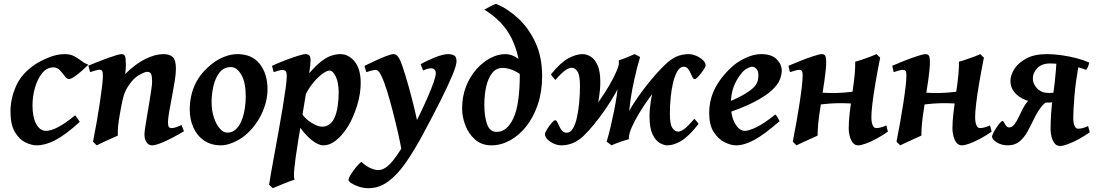

<svg xmlns="http://www.w3.org/2000/svg" viewBox="-20 -740 5731 1004"><path d="M442.4 -401.9Q428.7 -388.2 408.7 -370.4Q388.7 -352.5 369.6 -339.6Q350.6 -326.7 340.3 -326.7Q330.1 -326.7 318.8 -341.8Q307.6 -356.9 293.5 -372.3Q279.3 -387.7 260.3 -387.7Q224.6 -387.7 200.2 -357.2Q175.8 -326.7 162.8 -281Q149.9 -235.4 149.9 -189.5Q149.9 -126.5 169.7 -91.1Q189.5 -55.7 220.2 -55.7Q246.1 -55.7 283.4 -75Q320.8 -94.2 373 -137.2Q377 -132.3 386 -119.4Q395 -106.4 397 -102.5Q320.3 -33.2 268.3 -6.6Q216.3 20 172.4 20Q144.5 20 112.5 4.4Q80.6 -11.2 57.6 -50Q34.7 -88.9 34.7 -157.2Q34.7 -223.1 63.7 -289.6Q92.8 -356 164.6 -403.8Q191.9 -421.9 234.9 -439.5Q277.8 -457 318.8 -457Q347.7 -457 368.7 -445.6Q389.6 -434.1 407.2 -420.7Q424.8 -407.2 442.4 -401.9Z M941.9 -53.7Q912.6 -36.1 880.1 -19Q847.7 -2 819.3 9Q791 20 774.9 20Q757.8 20 746.6 4.6Q735.4 -10.7 735.4 -37.1Q735.4 -47.4 739.3 -74.2Q743.2 -101.1 749.3 -136.2Q755.4 -171.4 761.2 -206.8Q767.1 -242.2 771.2 -270.8Q775.4 -299.3 775.4 -312.5Q775.4 -341.3 770.3 -352.8Q765.1 -364.3 749.5 -364.3Q736.3 -364.3 705.6 -346.7Q674.8 -329.1 646.5 -283.2Q631.8 -260.3 623.5 -227.3Q615.2 -194.3 607.4 -147Q599.6 -103.5 597.4 -78.9Q595.2 -54.2 596.2 -30.8Q589.4 -27.8 574 -21Q558.6 -14.2 540.5 -5.9Q522.5 2.4 507.1 9.5Q491.7 16.6 485.8 20L466.3 1Q476.1 -47.4 485.4 -100.3Q494.6 -153.3 502 -202.1Q509.3 -251 513.7 -288.3Q518.1 -325.7 518.1 -342.8Q518.1 -365.2 513.2 -370.4Q508.3 -375.5 499.5 -375.5Q493.2 -375.5 476.6 -370.8Q460 -366.2 451.2 -362.8L441.9 -396.5Q462.4 -405.3 489 -415.8Q515.6 -426.3 541.7 -435.8Q567.9 -445.3 587.9 -451.2Q607.9 -457 615.2 -457Q628.9 -457 633.5 -446.8Q638.2 -436.5 638.2 -401.9Q638.2 -378.4 634.8 -353Q688 -405.8 739.7 -431.4Q791.5 -457 835.4 -457Q866.2 -457 883.1 -441.9Q899.9 -426.8 899.9 -379.4Q899.9 -354 893.6 -315.2Q887.2 -276.4 879.2 -234.1Q871.1 -191.9 864.7 -155.5Q858.4 -119.1 858.4 -99.1Q858.4 -82.5 862.8 -76.4Q867.2 -70.3 876 -70.3Q887.2 -70.3 898.9 -74Q910.6 -77.6 929.2 -86.4Z M1378.9 -272.9Q1378.9 -208 1346.7 -141.8Q1314.5 -75.7 1259.8 -30.8Q1234.4 -9.8 1199.5 5.1Q1164.6 20 1135.3 20Q1084.5 20 1047.9 -4.6Q1011.2 -29.3 991.7 -72Q972.2 -114.7 972.2 -168Q972.2 -237.8 1000.2 -298.8Q1028.3 -359.9 1093.8 -410.2Q1119.1 -429.7 1153.8 -443.4Q1188.5 -457 1221.2 -457Q1297.9 -457 1338.4 -405.5Q1378.9 -354 1378.9 -272.9ZM1265.1 -234.9Q1265.1 -309.1 1241.9 -349.1Q1218.8 -389.2 1187.5 -389.2Q1149.9 -389.2 1127.7 -360.4Q1105.5 -331.5 1095.9 -289.3Q1086.4 -247.1 1086.4 -205.6Q1086.4 -162.1 1098.4 -125.7Q1110.4 -89.4 1129.2 -67.9Q1147.9 -46.4 1168.5 -46.4Q1195.3 -46.4 1213.9 -64.2Q1232.4 -82 1243.7 -110.6Q1254.9 -139.2 1260 -171.9Q1265.1 -204.6 1265.1 -234.9Z M1866.2 -306.2Q1866.2 -249 1846.9 -187Q1827.6 -125 1800.8 -81.1Q1786.1 -56.6 1765.9 -33.4Q1745.6 -10.3 1721.4 4.9Q1697.3 20 1670.9 20Q1644 20 1608.9 -8.3Q1573.7 -36.6 1543 -82.5L1558.1 -147.5Q1567.9 -129.9 1586.7 -114Q1605.5 -98.1 1627 -87.9Q1648.4 -77.6 1665.5 -77.6Q1686 -77.6 1702.4 -89.8Q1718.8 -102.1 1728 -121.6Q1740.2 -147.5 1745.6 -183.6Q1751 -219.7 1751 -256.3Q1751 -308.1 1735.8 -339.6Q1720.7 -371.1 1702.6 -371.1Q1690.9 -371.1 1668.7 -356Q1646.5 -340.8 1621.3 -311.5Q1596.2 -282.2 1575.2 -240.7L1571.8 -325.7Q1614.7 -380.9 1647.9 -409.2Q1681.2 -437.5 1708.3 -447.3Q1735.4 -457 1759.3 -457Q1802.7 -457 1834.5 -418.2Q1866.2 -379.4 1866.2 -306.2ZM1604 -424.8Q1604 -403.8 1596.9 -356.4Q1589.8 -309.1 1575.4 -223.6Q1561 -138.2 1539.1 -2.9Q1522.9 97.7 1519 142.1Q1515.1 186.5 1520 199.7Q1512.7 201.7 1496.8 207.5Q1481 213.4 1462.4 220.9Q1443.8 228.5 1428.5 234.9Q1413.1 241.2 1406.7 244.1L1387.2 226.1Q1389.6 207.5 1397.2 164.6Q1404.8 121.6 1415.3 64.5Q1425.8 7.3 1437 -54.7Q1448.2 -116.7 1457.8 -174.6Q1467.3 -232.4 1473.4 -276.9Q1479.5 -321.3 1479.5 -341.8Q1479.5 -364.3 1472.2 -369.4Q1464.8 -374.5 1456.5 -374.5Q1450.2 -374.5 1434.6 -370.1Q1418.9 -365.7 1411.1 -362.8L1402.3 -395.5Q1431.2 -409.2 1467.8 -423.3Q1504.4 -437.5 1535.2 -447.3Q1565.9 -457 1577.6 -457Q1589.8 -457 1596.9 -450.4Q1604 -443.8 1604 -424.8Z M2177.2 -26.9 2097.2 67.4 2081.1 53.2Q2074.2 11.2 2061.3 -45.4Q2048.3 -102.1 2033.4 -159.7Q2018.6 -217.3 2003.9 -264.2Q1989.3 -311 1978.5 -334.5Q1967.3 -359.4 1959.5 -366.9Q1951.7 -374.5 1943.4 -374.5Q1936.5 -374.5 1921.9 -370.6Q1907.2 -366.7 1895.5 -362.8L1885.7 -395.5Q1914.6 -409.7 1945.3 -423.8Q1976.1 -438 2001.5 -447.5Q2026.9 -457 2038.1 -457Q2051.8 -457 2062 -442.9Q2072.3 -428.7 2084 -395Q2098.1 -354 2115.5 -292.5Q2132.8 -231 2149.4 -161.6Q2166 -92.3 2177.2 -26.9ZM2367.2 -419.9Q2367.2 -397.9 2344.7 -344.5Q2322.3 -291 2283.2 -213.1Q2244.1 -135.3 2192.9 -40Q2147.9 43.9 2103.8 107.9Q2059.6 171.9 2011.5 208Q1963.4 244.1 1906.2 244.1Q1880.9 244.1 1857.2 236.3Q1833.5 228.5 1817.9 218.3Q1802.2 208 1802.2 200.7Q1802.2 193.8 1810.1 179.9Q1817.9 166 1829.3 150.4Q1840.8 134.8 1852.1 122.6Q1863.3 110.4 1870.1 106.4Q1893.1 128.4 1916.7 138.9Q1940.4 149.4 1958.5 149.4Q1994.6 149.4 2034.2 100.6Q2073.7 51.8 2121.1 -36.1Q2147 -84 2171.4 -134.3Q2195.8 -184.6 2215.6 -229.7Q2235.4 -274.9 2247.1 -308.6Q2258.8 -342.3 2258.8 -356.9Q2258.8 -382.8 2232.9 -382.8Q2218.3 -382.8 2192.4 -371.6L2179.7 -404.3Q2214.8 -424.3 2256.6 -440.7Q2298.3 -457 2323.2 -457Q2339.8 -457 2353.5 -450.7Q2367.2 -444.3 2367.2 -419.9Z M2396.5 -172.9Q2396.5 -234.9 2416.7 -286.9Q2437 -338.9 2470.5 -377Q2503.9 -415 2543.7 -436Q2583.5 -457 2622.1 -457Q2655.8 -457 2685.5 -435.8Q2715.3 -414.6 2735.4 -388.7L2723.1 -333Q2698.7 -356.4 2667.7 -370.6Q2636.7 -384.8 2607.9 -384.8Q2575.7 -384.8 2554.7 -359.4Q2533.7 -334 2523.2 -290.5Q2512.7 -247.1 2512.7 -192.4Q2512.7 -130.4 2527.1 -90.3Q2541.5 -50.3 2577.6 -50.3Q2631.3 -50.3 2664.8 -122.1Q2698.2 -193.8 2698.2 -354Q2698.2 -451.7 2654.8 -540.3Q2611.3 -628.9 2512.7 -689.5Q2523.9 -696.3 2543.2 -706.3Q2562.5 -716.3 2573.7 -719.7Q2633.3 -695.8 2688.7 -645Q2744.1 -594.2 2779.5 -518.3Q2814.9 -442.4 2814.9 -342.3Q2814.9 -260.7 2792.5 -194.1Q2770 -127.4 2732.2 -79.6Q2694.3 -31.7 2647 -5.9Q2599.6 20 2549.8 20Q2499 20 2464.8 -9.8Q2430.7 -39.6 2413.6 -84Q2396.5 -128.4 2396.5 -172.9Z M2829.6 -39.1Q2829.6 -45.4 2840.1 -63Q2850.6 -80.6 2863.5 -95.9Q2876.5 -111.3 2882.8 -111.3Q2889.2 -111.3 2894.3 -101.3Q2899.4 -91.3 2905.3 -78.4Q2911.1 -65.4 2920.2 -55.7Q2929.2 -45.9 2943.8 -45.9Q2962.4 -45.9 2975.6 -67.6Q2988.8 -89.4 2996.8 -125.5Q3004.9 -161.6 3008.8 -204.8Q3012.7 -248 3012.7 -291Q3012.7 -346.2 3000 -366Q2987.3 -385.7 2969.7 -385.7Q2956.1 -385.7 2937.3 -373.3Q2918.5 -360.8 2883.8 -321.8Q2878.9 -327.1 2870.8 -336.9Q2862.8 -346.7 2861.3 -351.6Q2911.1 -413.1 2951.9 -435.1Q2992.7 -457 3025.9 -457Q3046.9 -457 3068.4 -444.3Q3089.8 -431.6 3104.5 -399.7Q3119.1 -367.7 3119.1 -310.1Q3119.1 -272.9 3112.5 -230Q3106 -187 3093.3 -145.8Q3080.6 -104.5 3062 -70.8Q3043.5 -37.1 3019.5 -18.6Q2990.7 3.9 2965.3 12Q2939.9 20 2914.6 20Q2896 20 2876.2 11.2Q2856.4 2.4 2843 -11.2Q2829.6 -24.9 2829.6 -39.1ZM3009.8 -11.7 3043 -122.1Q3053.2 -132.3 3073.7 -158.4Q3094.2 -184.6 3118.7 -219.5Q3143.1 -254.4 3165.3 -292.2Q3187.5 -330.1 3202.6 -364.7Q3217.8 -399.4 3219.2 -424.3L3246.1 -368.2Q3240.7 -336.9 3220.9 -295.9Q3201.2 -254.9 3173.3 -210.7Q3145.5 -166.5 3114.7 -125.7Q3084 -85 3056.2 -54.7Q3028.3 -24.4 3009.8 -11.7ZM3298.8 -457 3327.1 -441.9Q3311 -387.2 3298.1 -329.6Q3285.2 -272 3277.8 -222.7Q3268.6 -157.2 3265.9 -108.9Q3263.2 -60.5 3269 -12.2Q3247.1 -6.3 3219.2 3.4Q3191.4 13.2 3178.2 20L3152.3 1Q3162.6 -33.2 3172.6 -75.4Q3182.6 -117.7 3191.2 -160.6Q3199.7 -203.6 3205.1 -240.2Q3212.9 -294.4 3215.1 -342.3Q3217.3 -390.1 3215.8 -424.3Q3234.4 -430.2 3258.1 -439.9Q3281.7 -449.7 3298.8 -457ZM3487.3 -426.3 3446.3 -315.9Q3435.5 -305.2 3414.8 -279.5Q3394 -253.9 3369.4 -219.5Q3344.7 -185.1 3322 -147.5Q3299.3 -109.9 3283.9 -75.2Q3268.6 -40.5 3267.6 -14.6L3235.4 -80.6Q3242.2 -109.4 3263.7 -148.9Q3285.2 -188.5 3315.2 -231.4Q3345.2 -274.4 3377.9 -314.2Q3410.6 -354 3439.5 -383.8Q3468.3 -413.6 3487.3 -426.3ZM3669.9 -397.9Q3669.9 -393.1 3663.1 -381.6Q3656.2 -370.1 3646.2 -357.2Q3636.2 -344.2 3627 -335.2Q3617.7 -326.2 3612.8 -326.2Q3606.4 -326.2 3601.3 -335.9Q3596.2 -345.7 3590.6 -358.6Q3585 -371.6 3576.7 -381.3Q3568.4 -391.1 3555.7 -391.1Q3536.6 -391.1 3522.9 -368.9Q3509.3 -346.7 3500.2 -310.3Q3491.2 -273.9 3487.1 -230.7Q3482.9 -187.5 3482.9 -145Q3482.9 -90.3 3495.8 -71Q3508.8 -51.8 3526.4 -51.8Q3538.6 -51.8 3556.9 -64.5Q3575.2 -77.1 3610.8 -119.1Q3614.7 -114.7 3622.8 -105.5Q3630.9 -96.2 3632.8 -91.8Q3582 -27.3 3543 -3.7Q3503.9 20 3469.7 20Q3452.1 20 3430.2 7.8Q3408.2 -4.4 3392.3 -37.4Q3376.5 -70.3 3376.5 -131.8Q3376.5 -168.5 3383.1 -210.7Q3389.6 -252.9 3402.3 -293.5Q3415 -334 3433.6 -366.9Q3452.1 -399.9 3476.6 -418.5Q3504.9 -440.9 3530.3 -449Q3555.7 -457 3581.1 -457Q3599.6 -457 3620.4 -448.2Q3641.1 -439.5 3655.5 -425.8Q3669.9 -412.1 3669.9 -397.9Z M4067.9 -371.1Q4067.9 -349.6 4057.9 -323.7Q4047.9 -297.9 4016.6 -268.3Q3985.4 -238.8 3922.4 -206.1Q3859.4 -173.3 3752.9 -139.2L3749.5 -189.9Q3816.4 -216.8 3855.7 -238Q3895 -259.3 3914.6 -276.9Q3934.1 -294.4 3939.9 -310.8Q3945.8 -327.1 3945.8 -345.7Q3945.8 -368.2 3935.8 -379.6Q3925.8 -391.1 3912.1 -391.1Q3904.3 -391.1 3888.2 -382.8Q3872.1 -374.5 3859.9 -359.9Q3833.5 -329.1 3817.6 -289.1Q3801.8 -249 3801.8 -195.3Q3801.8 -131.3 3824 -93.5Q3846.2 -55.7 3875 -55.7Q3895.5 -55.7 3935.3 -74.7Q3975.1 -93.8 4034.2 -141.1Q4039.6 -138.2 4047.4 -124Q4055.2 -109.9 4056.6 -106.4Q3976.6 -36.6 3924.3 -8.3Q3872.1 20 3828.6 20Q3801.8 20 3768.8 3.7Q3735.8 -12.7 3712.2 -49.6Q3688.5 -86.4 3688.5 -147.9Q3688.5 -224.6 3724.1 -287.8Q3759.8 -351.1 3821.3 -402.3Q3843.3 -420.4 3882.6 -438.7Q3921.9 -457 3960.4 -457Q4015.6 -457 4041.7 -429.9Q4067.9 -402.8 4067.9 -371.1Z M4255.4 -30.8Q4247.6 -27.3 4224.4 -16.8Q4201.2 -6.3 4177.7 4.4Q4154.3 15.1 4145 20L4125.5 1Q4135.3 -47.4 4144.5 -100.3Q4153.8 -153.3 4161.4 -202.1Q4168.9 -251 4173.1 -288.3Q4177.2 -325.7 4177.2 -342.8Q4177.2 -365.2 4172.1 -370.1Q4167 -375 4158.2 -375Q4151.9 -375 4137.2 -370.8Q4122.6 -366.7 4110.8 -362.8L4103 -396Q4130.9 -408.2 4167 -422.4Q4203.1 -436.5 4234.4 -446.8Q4265.6 -457 4277.3 -457Q4291 -457 4295.7 -447.5Q4300.3 -438 4300.3 -416Q4300.3 -382.3 4291.7 -322.5Q4283.2 -262.7 4269.5 -175.8Q4261.7 -127 4258.5 -93.3Q4255.4 -59.6 4255.4 -30.8ZM4488.3 -250 4469.7 -197.3Q4427.7 -199.7 4392.3 -200.4Q4356.9 -201.2 4319.3 -198.5Q4281.7 -195.8 4233.4 -188.5L4220.2 -203.1Q4222.7 -210.4 4229 -229.7Q4235.4 -249 4239.3 -256.8Q4282.2 -254.4 4317.9 -253.7Q4353.5 -252.9 4390.9 -255.6Q4428.2 -258.3 4475.6 -265.6ZM4623 -51.8Q4594.7 -31.7 4564.5 -15.4Q4534.2 1 4508.3 10.5Q4482.4 20 4467.3 20Q4449.7 20 4439 5.9Q4428.2 -8.3 4423.1 -28.6Q4418 -48.8 4418 -66.4Q4418 -104.5 4423.3 -150.9Q4428.7 -197.3 4435.1 -240.2Q4446.3 -314.9 4449.5 -352.8Q4452.6 -390.6 4452.1 -417.5Q4464.8 -420.4 4487.1 -428Q4509.3 -435.5 4531 -443.6Q4552.7 -451.7 4563.5 -457L4582.5 -438.5Q4568.8 -369.6 4558.3 -308.3Q4547.9 -247.1 4542.2 -200.4Q4536.6 -153.8 4536.6 -127.9Q4536.6 -101.1 4543.2 -85.7Q4549.8 -70.3 4561.5 -70.3Q4573.7 -70.3 4587.2 -74Q4600.6 -77.6 4614.7 -84Z M4797.9 -30.8Q4790 -27.3 4766.8 -16.8Q4743.7 -6.3 4720.2 4.4Q4696.8 15.1 4687.5 20L4668 1Q4677.7 -47.4 4687 -100.3Q4696.3 -153.3 4703.9 -202.1Q4711.4 -251 4715.6 -288.3Q4719.7 -325.7 4719.7 -342.8Q4719.7 -365.2 4714.6 -370.1Q4709.5 -375 4700.7 -375Q4694.3 -375 4679.7 -370.8Q4665 -366.7 4653.3 -362.8L4645.5 -396Q4673.3 -408.2 4709.5 -422.4Q4745.6 -436.5 4776.9 -446.8Q4808.1 -457 4819.8 -457Q4833.5 -457 4838.1 -447.5Q4842.8 -438 4842.8 -416Q4842.8 -382.3 4834.2 -322.5Q4825.7 -262.7 4812 -175.8Q4804.2 -127 4801 -93.3Q4797.9 -59.6 4797.9 -30.8ZM5030.8 -250 5012.2 -197.3Q4970.2 -199.7 4934.8 -200.4Q4899.4 -201.2 4861.8 -198.5Q4824.2 -195.8 4775.9 -188.5L4762.7 -203.1Q4765.1 -210.4 4771.5 -229.7Q4777.8 -249 4781.7 -256.8Q4824.7 -254.4 4860.4 -253.7Q4896 -252.9 4933.3 -255.6Q4970.7 -258.3 5018.1 -265.6ZM5165.5 -51.8Q5137.2 -31.7 5106.9 -15.4Q5076.7 1 5050.8 10.5Q5024.9 20 5009.8 20Q4992.2 20 4981.4 5.9Q4970.7 -8.3 4965.6 -28.6Q4960.4 -48.8 4960.4 -66.4Q4960.4 -104.5 4965.8 -150.9Q4971.2 -197.3 4977.5 -240.2Q4988.8 -314.9 4991.9 -352.8Q4995.1 -390.6 4994.6 -417.5Q5007.3 -420.4 5029.5 -428Q5051.8 -435.5 5073.5 -443.6Q5095.2 -451.7 5106 -457L5125 -438.5Q5111.3 -369.6 5100.8 -308.3Q5090.3 -247.1 5084.7 -200.4Q5079.1 -153.8 5079.1 -127.9Q5079.1 -101.1 5085.7 -85.7Q5092.3 -70.3 5104 -70.3Q5116.2 -70.3 5129.6 -74Q5143.1 -77.6 5157.2 -84Z M5473.6 -63Q5473.6 -101.1 5476.6 -147.7Q5479.5 -194.3 5486.3 -237.8Q5491.2 -271.5 5495.4 -309.3Q5499.5 -347.2 5502 -379.2Q5504.4 -411.1 5504.4 -426.8L5596.2 -437.5L5624 -418.9Q5605 -315.9 5598.6 -239.5Q5592.3 -163.1 5592.3 -124.5Q5592.3 -97.7 5598.9 -82.3Q5605.5 -66.9 5617.2 -66.9Q5629.4 -66.9 5642.8 -70.6Q5656.2 -74.2 5669.9 -80.6L5678.7 -48.3Q5650.4 -28.3 5620.1 -12Q5589.8 4.4 5564 13.9Q5538.1 23.4 5522.9 23.4Q5505.4 23.4 5494.4 9.3Q5483.4 -4.9 5478.5 -25.1Q5473.6 -45.4 5473.6 -63ZM5659.7 -374.5Q5635.3 -384.8 5599.6 -392.3Q5564 -399.9 5528.8 -404.1Q5493.7 -408.2 5471.7 -408.2Q5427.7 -408.2 5404.3 -384Q5380.9 -359.9 5380.9 -329.1Q5380.9 -300.8 5403.6 -277.3Q5426.3 -253.9 5464.4 -253.9Q5476.6 -253.9 5494.6 -255.4Q5512.7 -256.8 5523.4 -262.7L5507.3 -209Q5491.2 -204.6 5470.2 -203.9Q5449.2 -203.1 5422.4 -203.1Q5377.4 -203.1 5341.6 -217.5Q5305.7 -231.9 5284.7 -257.6Q5263.7 -283.2 5263.7 -316.4Q5263.7 -346.7 5284.2 -379.2Q5304.7 -411.6 5346.9 -434.3Q5389.2 -457 5453.6 -457Q5489.3 -457 5530 -451.4Q5570.8 -445.8 5608.9 -435.8Q5647 -425.8 5675.3 -413.1Q5672.4 -390.6 5659.7 -374.5ZM5386.7 -228 5475.6 -220.7Q5444.3 -207 5423.3 -179Q5402.3 -150.9 5386.2 -116.9Q5370.1 -83 5352.8 -51.8Q5335.4 -20.5 5311.3 -0.2Q5287.1 20 5250 20Q5216.8 20 5192.1 4.4Q5167.5 -11.2 5167.5 -25.9Q5167.5 -30.8 5173.8 -43.7Q5180.2 -56.6 5189.7 -71.5Q5199.2 -86.4 5208.5 -96.9Q5217.8 -107.4 5223.1 -107.4Q5226.6 -107.4 5230.7 -99.1Q5234.9 -90.8 5241.2 -82.3Q5247.6 -73.7 5256.3 -73.7Q5272 -73.7 5283.7 -88.6Q5295.4 -103.5 5305.9 -125.7Q5316.4 -147.9 5327.9 -170.7Q5339.4 -193.4 5353.5 -209.7Q5367.7 -226.1 5386.7 -228Z"/></svg>

Font: Gentium Plus
Style: Bold Italic
Weight: 700
Italic angle: -8°
Designer: Victor Gaultney, Annie Olsen, Iska Routamaa, Becca Hirsbrunner
Foundry: SIL International
Version: Version 6.101